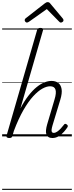

<svg xmlns="http://www.w3.org/2000/svg" viewBox="-20 -1276 692 1796"><path d="M470 15Q447 15 433 5.5Q419 -4 413.5 -20.5Q408 -37 410.5 -60.5Q413 -84 421 -112L490 -345Q509 -407 499 -438Q489 -469 449 -469Q416 -469 375.5 -446.5Q335 -424 290 -375Q245 -326 199 -246Q153 -166 110 -52L96 -4Q93 6 87 10.5Q81 15 66 15Q54 15 46 10Q38 5 41 -6L327 -995Q331 -1006 337.5 -1010.5Q344 -1015 358 -1015Q374 -1015 380 -1009.5Q386 -1004 382 -992L171 -262Q208 -332 246.5 -381.5Q285 -431 323 -461.5Q361 -492 396 -505.5Q431 -519 462 -519Q499 -519 524 -501Q549 -483 556 -444Q563 -405 544 -343L471 -102Q464 -78 462.5 -63Q461 -48 466 -40.5Q471 -33 482 -33Q498 -33 515 -44.5Q532 -56 548.5 -74Q565 -92 578 -109Q583 -117 589 -117.5Q595 -118 603 -113Q613 -106 614 -99.5Q615 -93 611 -86Q599 -67 578 -43Q557 -19 529.5 -2Q502 15 470 15ZM232 -1065Q223 -1065 217 -1072.5Q211 -1080 211 -1087Q211 -1093 213 -1096.5Q215 -1100 219 -1104L397 -1243Q406 -1250 412.5 -1253Q419 -1256 427 -1256Q434 -1256 440 -1252.5Q446 -1249 451 -1242L568 -1102Q571 -1098 572.5 -1094Q574 -1090 574 -1086Q574 -1077 565.5 -1071Q557 -1065 550 -1065Q544 -1065 539.5 -1068Q535 -1071 531 -1076L418 -1191L253 -1074Q246 -1070 241.5 -1067.5Q237 -1065 232 -1065ZM0 490H652V500H0ZM0 -20H652V0H0ZM0 -505H652V-500H0ZM0 -1010H652V-1000H0Z"/></svg>

Font: Playwrite AU QLD Guides
Style: Regular
Weight: 400
Designer: Veronika Burian, José Scaglione
Foundry: TypeTogether
Version: Version 1.003